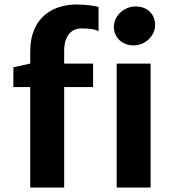

<svg xmlns="http://www.w3.org/2000/svg" viewBox="-20 -842 781 862"><path d="M503.9 0H656.2V-556.6H503.9ZM579.6 -638.2C631.3 -638.2 676.3 -679.7 676.3 -730C676.3 -777.8 642.6 -813 588.4 -813C537.6 -813 491.2 -771.5 491.2 -721.7C491.2 -672.9 529.8 -638.2 579.6 -638.2ZM115.7 0H268.1V-451.2H397.9V-556.6H268.1V-613.3C268.1 -680.7 299.8 -714.4 346.2 -714.4C384.3 -714.4 407.2 -710 422.4 -702.6V-811C410.2 -814.9 365.7 -821.8 323.7 -821.8C227.5 -821.8 115.7 -772.9 115.7 -609.9V-556.6L40 -540V-451.2H115.7Z"/></svg>

Font: Merriweather Sans
Style: Bold
Weight: 700
Designer: Eben Sorkin ( eben@eyebytes.com )
Foundry: Eben Sorkin
Version: Version 1.003